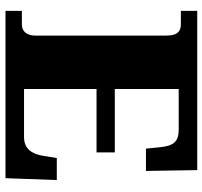

<svg xmlns="http://www.w3.org/2000/svg" viewBox="-40 -714 754 715"><g transform="rotate(90 337.5 -357.0)"><path d="M644 0 651 -191H569L561 -141C554 -97 534 -69 491 -69H312V-339H548V-407H312V-645H462C509 -645 524 -626 529 -573L534 -523H617L614 -714H21V-653H70C92 -653 113 -646 113 -599V-110C113 -82 99 -61 72 -61H21V0Z"/></g></svg>

Font: UArctic Serif Black
Style: Regular
Weight: 900
Designer: Customization by Puisto advertising & original work Monotype Design Team
Foundry: Monotype Imaging Inc.
Version: Version 2.004